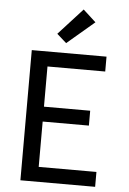

<svg xmlns="http://www.w3.org/2000/svg" viewBox="-64 -1034 727 1080"><g transform="rotate(5 300.0 -494.0)"><path d="M93 0V-735H515V-651H189V-424H450V-340H189V-84H515V0ZM282 -791 228 -839 364 -988 436 -922Z"/></g></svg>

Font: Iosevka Custom Medium Extended
Style: Regular
Weight: 500
Width: 7
Monospace: yes
Designer: Belleve Invis
Foundry: Belleve Invis
Version: Version 11.2.4; ttfautohint (v1.8.4)